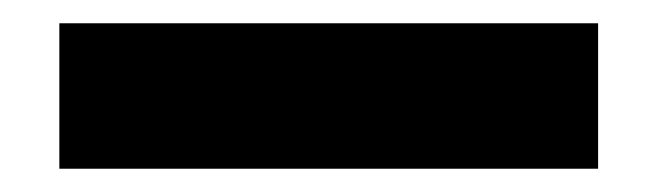

<svg xmlns="http://www.w3.org/2000/svg" viewBox="-20 -20 565 165"><path d="M31 125V0H494V125Z"/></svg>

Font: Kanit SemiBold
Style: Regular
Weight: 600
Designer: Katatrad Team
Foundry: CadsonDemak
Version: Version 2.000; ttfautohint (v1.8.3)